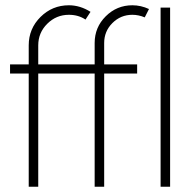

<svg xmlns="http://www.w3.org/2000/svg" viewBox="-20 -708 718 728"><path d="M588.9 -679.2H625V0H588.9ZM304.2 -633.8Q277.3 -651.9 241.2 -651.9Q193.4 -651.9 159.2 -617.9Q125 -584 125 -536.1V-463.9H338.9V-544.9Q338.9 -604.5 380.9 -646.2Q422.9 -688 481.9 -688Q514.2 -688 544.9 -673.8L528.8 -642.1Q505.4 -651.9 481.9 -651.9Q437.5 -651.9 406.2 -620.6Q375 -589.4 375 -544.9V-463.9H500V-429.2H375V0H338.9V-429.2H125V0H88.9V-429.2H18.1V-463.9H88.9V-536.1Q88.9 -599.1 133.5 -643.6Q178.2 -688 241.2 -688Q283.7 -688 323.2 -663.1Z"/></svg>

Font: RawengulkSans
Style: Regular
Weight: 500
Designer: gluk (gluksza@wp.pl)
Foundry: gluk (gluksza@wp.pl)
Version: Version 0.94